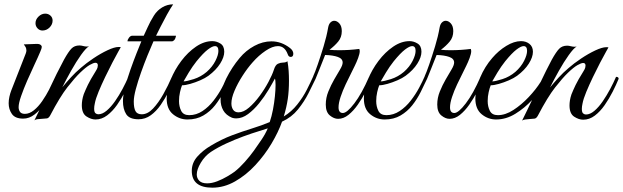

<svg xmlns="http://www.w3.org/2000/svg" viewBox="-20 -548 2878 887"><path d="M87 0Q50 0 35 -21.5Q20 -43 20 -71Q20 -86 23.5 -101.5Q27 -117 32 -130L99 -301Q102 -309 102 -315Q102 -325 97 -332.5Q92 -340 90 -343L145 -345Q160 -346 166.5 -341.5Q173 -337 173 -331Q173 -325 166 -309Q156 -285 139 -249Q122 -213 105.5 -175Q89 -137 77.5 -104Q66 -71 66 -53Q66 -40 72.5 -31Q79 -22 95 -22Q116 -22 136.5 -38.5Q157 -55 175 -81Q193 -107 208.5 -137Q224 -167 235 -193Q247 -193 247 -184Q237 -159 221 -127Q205 -95 184.5 -66.5Q164 -38 139.5 -19Q115 0 87 0ZM176 -407Q163 -407 153.5 -417Q144 -427 144 -441Q144 -458 158 -471.5Q172 -485 189 -485Q203 -485 213 -476Q223 -467 223 -453Q223 -435 209 -421Q195 -407 176 -407Z M139 8Q175 -65 208 -136.5Q241 -208 276 -273Q296 -309 310 -323.5Q324 -338 347 -338Q355 -338 364 -335.5Q373 -333 382 -333Q388 -333 391 -334Q377 -326 354.5 -294.5Q332 -263 309 -222Q286 -181 268 -145Q287 -168 308 -191Q329 -214 354 -235Q378 -256 411.5 -278.5Q445 -301 477 -316Q509 -331 528 -331Q535 -331 538 -330Q538 -330 527 -310.5Q516 -291 499.5 -259.5Q483 -228 466 -192.5Q449 -157 435.5 -124.5Q422 -92 418 -70Q415 -57 415 -46Q415 -30 421 -25Q427 -20 434 -20Q453 -20 473 -37Q493 -54 511.5 -80.5Q530 -107 546 -137Q562 -167 573 -193Q585 -193 585 -184Q574 -157 557.5 -124.5Q541 -92 520.5 -63Q500 -34 475 -15Q450 4 421 4Q401 4 379.5 -10Q358 -24 358 -62Q358 -73 360 -85.5Q362 -98 367 -113Q375 -133 386 -156Q397 -179 422 -219Q429 -230 430.5 -236Q432 -242 432 -246Q432 -258 421 -258Q412 -258 394.5 -248Q377 -238 351 -213Q326 -189 291.5 -145Q257 -101 212 -15Q205 -2 196.5 -1Q188 0 173 1Q163 2 154 2.5Q145 3 139 8Z M780 -528Q767 -509 751 -480Q735 -451 721.5 -424Q708 -397 701 -383H793Q793 -379 789.5 -370Q786 -361 776 -357H689Q677 -330 661.5 -292Q646 -254 631.5 -213Q617 -172 607.5 -136.5Q598 -101 598 -79Q598 -49 606 -34.5Q614 -20 635 -20Q662 -20 687 -46.5Q712 -73 734.5 -113Q757 -153 774 -193Q786 -193 786 -184Q775 -157 759 -125Q743 -93 722.5 -63.5Q702 -34 676.5 -15.5Q651 3 620 3Q578 3 563 -20.5Q548 -44 548 -81Q548 -108 558 -146.5Q568 -185 582.5 -226Q597 -267 611 -302.5Q625 -338 633 -357H569Q569 -365 576 -374Q583 -383 591 -383H644Q652 -399 662.5 -423Q673 -447 691 -476Q706 -500 729.5 -514Q753 -528 780 -528Z M846 4Q809 4 779.5 -20Q750 -44 750 -93Q750 -134 768.5 -180Q787 -226 817.5 -266.5Q848 -307 885.5 -332.5Q923 -358 961 -358Q980 -358 998 -347Q1016 -336 1016 -309Q1016 -284 997 -254Q978 -224 943 -198Q928 -187 905 -177Q882 -167 859 -160.5Q836 -154 821 -154Q816 -142 811.5 -122Q807 -102 807 -81Q807 -56 817 -36Q827 -16 854 -16Q887 -16 915.5 -35Q944 -54 966.5 -83Q989 -112 1005 -142Q1021 -172 1030 -193Q1042 -193 1042 -184Q1029 -156 1012.5 -123Q996 -90 973.5 -61.5Q951 -33 919.5 -14.5Q888 4 846 4ZM828 -172Q842 -172 875 -182.5Q908 -193 935 -216Q961 -239 975 -266.5Q989 -294 989 -313Q989 -335 973 -335Q961 -335 940 -319Q919 -303 888 -265Q869 -241 852 -213Q835 -185 828 -172Z M961 319Q866 319 866 241Q866 204 892 175Q918 146 954 125Q1004 95 1052 77Q1100 59 1144 45.5Q1188 32 1226 16Q1235 -10 1241 -41.5Q1247 -73 1250 -103Q1253 -133 1253 -155Q1253 -178 1250 -185Q1239 -164 1220.5 -133Q1202 -102 1177.5 -71.5Q1153 -41 1126 -21Q1099 -1 1071 -1Q1061 -1 1052 -4Q1024 -16 1011.5 -38Q999 -60 999 -88Q999 -133 1025 -185Q1051 -237 1087 -280Q1116 -315 1155 -336Q1194 -357 1234 -357Q1280 -357 1320 -326Q1335 -314 1335 -300Q1335 -285 1323 -285Q1313 -285 1309 -298Q1295 -335 1264 -335Q1239 -335 1207 -313.5Q1175 -292 1147 -260Q1123 -233 1100.5 -198Q1078 -163 1063.5 -129Q1049 -95 1049 -70Q1049 -53 1057 -41Q1065 -29 1082 -29Q1105 -29 1130.5 -51Q1156 -73 1179.5 -105Q1203 -137 1220.5 -170Q1238 -203 1245 -225Q1252 -248 1264 -253.5Q1276 -259 1288 -259Q1300 -259 1308 -265Q1312 -243 1313.5 -220.5Q1315 -198 1315 -175Q1315 -129 1309.5 -91Q1304 -53 1291 -10Q1327 -32 1353.5 -65.5Q1380 -99 1397.5 -133.5Q1415 -168 1426 -193Q1438 -193 1438 -184Q1425 -157 1405.5 -118Q1386 -79 1356.5 -42.5Q1327 -6 1283 14Q1266 62 1234.5 115Q1203 168 1160 214.5Q1117 261 1066 290Q1015 319 961 319ZM937 299Q959 299 983.5 289.5Q1008 280 1030 267Q1052 254 1064 245Q1087 227 1111 200Q1135 173 1153 148Q1170 124 1188 97.5Q1206 71 1217 45L1176 58Q1143 68 1103.5 82.5Q1064 97 1025 115Q986 133 954 154Q926 173 907.5 204Q889 235 889 258Q889 275 900.5 287Q912 299 937 299Z M1427 -196Q1435 -213 1448 -250.5Q1461 -288 1475 -334Q1489 -380 1496 -421Q1499 -437 1507 -444.5Q1515 -452 1524 -452Q1537 -452 1548 -439.5Q1559 -427 1559 -404Q1559 -376 1542.5 -356Q1526 -336 1502 -318Q1512 -317 1523 -316.5Q1534 -316 1547 -316Q1594 -316 1640 -322Q1642 -316 1642 -313Q1642 -300 1634.5 -280Q1627 -260 1619 -244Q1615 -235 1603 -211.5Q1591 -188 1577 -158.5Q1563 -129 1553.5 -100.5Q1544 -72 1544 -52Q1544 -26 1564 -26Q1583 -26 1617 -70.5Q1651 -115 1685 -193Q1697 -193 1697 -184Q1686 -157 1669.5 -125Q1653 -93 1633 -64.5Q1613 -36 1590 -17.5Q1567 1 1542 1Q1523 1 1504 -14.5Q1485 -30 1485 -65Q1485 -96 1497 -125.5Q1509 -155 1524 -181Q1539 -207 1551 -227Q1563 -247 1563 -259Q1563 -277 1540.5 -285Q1518 -293 1482 -294Q1464 -248 1455 -226Q1446 -204 1438 -184Q1422 -184 1427 -196Z M1757 4Q1720 4 1690.5 -20Q1661 -44 1661 -93Q1661 -134 1679.5 -180Q1698 -226 1728.5 -266.5Q1759 -307 1796.5 -332.5Q1834 -358 1872 -358Q1891 -358 1909 -347Q1927 -336 1927 -309Q1927 -284 1908 -254Q1889 -224 1854 -198Q1839 -187 1816 -177Q1793 -167 1770 -160.5Q1747 -154 1732 -154Q1727 -142 1722.5 -122Q1718 -102 1718 -81Q1718 -56 1728 -36Q1738 -16 1765 -16Q1798 -16 1826.5 -35Q1855 -54 1877.5 -83Q1900 -112 1916 -142Q1932 -172 1941 -193Q1953 -193 1953 -184Q1940 -156 1923.5 -123Q1907 -90 1884.5 -61.5Q1862 -33 1830.5 -14.5Q1799 4 1757 4ZM1739 -172Q1753 -172 1786 -182.5Q1819 -193 1846 -216Q1872 -239 1886 -266.5Q1900 -294 1900 -313Q1900 -335 1884 -335Q1872 -335 1851 -319Q1830 -303 1799 -265Q1780 -241 1763 -213Q1746 -185 1739 -172Z M1942 -196Q1950 -213 1963 -250.5Q1976 -288 1990 -334Q2004 -380 2011 -421Q2014 -437 2022 -444.5Q2030 -452 2039 -452Q2052 -452 2063 -439.5Q2074 -427 2074 -404Q2074 -376 2057.5 -356Q2041 -336 2017 -318Q2027 -317 2038 -316.5Q2049 -316 2062 -316Q2109 -316 2155 -322Q2157 -316 2157 -313Q2157 -300 2149.5 -280Q2142 -260 2134 -244Q2130 -235 2118 -211.5Q2106 -188 2092 -158.5Q2078 -129 2068.5 -100.5Q2059 -72 2059 -52Q2059 -26 2079 -26Q2098 -26 2132 -70.5Q2166 -115 2200 -193Q2212 -193 2212 -184Q2201 -157 2184.5 -125Q2168 -93 2148 -64.5Q2128 -36 2105 -17.5Q2082 1 2057 1Q2038 1 2019 -14.5Q2000 -30 2000 -65Q2000 -96 2012 -125.5Q2024 -155 2039 -181Q2054 -207 2066 -227Q2078 -247 2078 -259Q2078 -277 2055.5 -285Q2033 -293 1997 -294Q1979 -248 1970 -226Q1961 -204 1953 -184Q1937 -184 1942 -196Z M2272 4Q2235 4 2205.5 -20Q2176 -44 2176 -93Q2176 -138 2198 -189.5Q2220 -241 2254 -280Q2283 -314 2319 -336Q2355 -358 2387 -358Q2409 -358 2425 -346Q2442 -333 2442 -309Q2442 -284 2423 -254Q2404 -224 2369 -198Q2354 -187 2331 -177Q2308 -167 2285 -160.5Q2262 -154 2247 -154Q2242 -142 2237.5 -122Q2233 -102 2233 -81Q2233 -56 2243 -36Q2253 -16 2280 -16Q2315 -16 2352 -40Q2389 -64 2422.5 -99.5Q2456 -135 2478 -170Q2490 -196 2503 -221.5Q2516 -247 2529 -272Q2549 -308 2563 -322.5Q2577 -337 2600 -337Q2608 -337 2617 -334.5Q2626 -332 2635 -332Q2641 -332 2644 -333Q2630 -325 2607.5 -293.5Q2585 -262 2562 -221Q2539 -180 2521 -144Q2540 -167 2561 -190Q2582 -213 2607 -234Q2631 -255 2664.5 -277.5Q2698 -300 2730 -315Q2762 -330 2781 -330Q2788 -330 2791 -329Q2791 -329 2780 -309.5Q2769 -290 2752.5 -258.5Q2736 -227 2719 -191.5Q2702 -156 2688.5 -123.5Q2675 -91 2671 -69Q2668 -56 2668 -45Q2668 -29 2674 -24Q2680 -19 2687 -19Q2706 -19 2726 -36Q2746 -53 2764.5 -80Q2783 -107 2799 -137Q2815 -167 2826 -193Q2838 -193 2838 -184Q2827 -157 2810.5 -124.5Q2794 -92 2773.5 -62.5Q2753 -33 2728 -14Q2703 5 2674 5Q2654 5 2632.5 -9Q2611 -23 2611 -61Q2611 -72 2613 -84.5Q2615 -97 2620 -112Q2628 -132 2639 -155Q2650 -178 2675 -218Q2682 -229 2683.5 -235Q2685 -241 2685 -245Q2685 -257 2674 -257Q2665 -257 2647.5 -247Q2630 -237 2604 -212Q2579 -188 2544.5 -144Q2510 -100 2465 -14Q2458 -1 2449.5 0Q2441 1 2426 2Q2416 3 2407 4Q2398 5 2392 9Q2404 -15 2415.5 -39Q2427 -63 2438 -86Q2404 -49 2361 -22.5Q2318 4 2272 4ZM2254 -172Q2268 -172 2301 -182.5Q2334 -193 2361 -216Q2387 -239 2401 -266.5Q2415 -294 2415 -313Q2415 -335 2399 -335Q2387 -335 2366 -319Q2345 -303 2314 -265Q2295 -241 2278 -213Q2261 -185 2254 -172Z"/></svg>

Font: Great Vibes
Style: Regular
Weight: 400
Designer: Robert E. Leuschke, Viktoriya Grabowska, Viviana Monsalve, Eben Sorkin
Foundry: Robert E. Leuschke
Version: Version 1.103; ttfautohint (v1.8.4.7-5d5b)